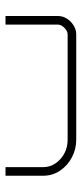

<svg xmlns="http://www.w3.org/2000/svg" viewBox="185 -488 303 714"><g transform="rotate(-90 337.0 -131.5)"><path d="M174 0Q139 0 108.5 -16Q78 -32 59 -60Q40 -88 40 -123V-263H72V-123Q72 -86 102 -59Q132 -32 174 -32H566Q578 -32 590 -44Q602 -56 602 -68V-263H634V-68Q634 -50 624 -34.5Q614 -19 598.5 -9.5Q583 0 566 0Z"/></g></svg>

Font: Mada ExtraLight
Style: Regular
Weight: 250
Designer: Khaled Hosny
Version: Version 1.5